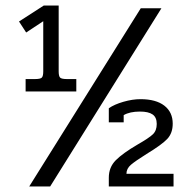

<svg xmlns="http://www.w3.org/2000/svg" viewBox="-20 -677 699 697"><path d="M73 -390H107Q127 -390 132 -395.5Q137 -401 137 -418V-600L75 -559L49 -599L139 -657H193V-418Q193 -401 198 -395.5Q203 -390 223 -390H257V-345H73ZM491 -647H566L162 0H86ZM375 -32Q375 -70 400.5 -95.5Q426 -121 479 -152Q521 -176 535 -189.5Q549 -203 549 -227Q549 -251 534 -261.5Q519 -272 488 -272Q451 -272 429 -259V-233H375V-284Q395 -298 428 -307.5Q461 -317 490 -317Q546 -317 576.5 -293.5Q607 -270 607 -228Q607 -194 587.5 -173Q568 -152 512 -118Q472 -93 455.5 -79Q439 -65 439 -46H610V0H375Z"/></svg>

Font: Pridi Light
Style: Regular
Weight: 300
Designer: Katatrad Team
Foundry: CadsonDemak
Version: Version 1.003